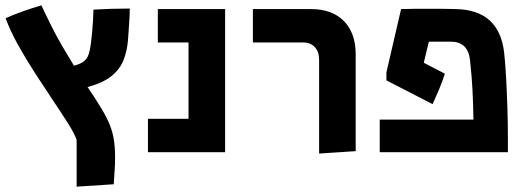

<svg xmlns="http://www.w3.org/2000/svg" viewBox="-20 -570 1974 719"><path d="M267 129V-46Q259 -70 234.5 -108.5Q210 -147 177.5 -195.5Q145 -244 111 -296.5Q77 -349 47.5 -402Q18 -455 1 -502Q33 -516 67 -528Q101 -540 135 -550Q158 -501 176 -465.5Q194 -430 213 -397.5Q232 -365 257 -324Q284 -331 297.5 -343Q311 -355 316 -382Q321 -404 325 -448.5Q329 -493 330 -534Q364 -536 398 -537Q432 -538 466 -538Q466 -520 464.5 -496Q463 -472 461.5 -450Q460 -428 459 -417Q456 -380 443 -346Q430 -312 398.5 -286Q367 -260 308 -244Q322 -224 331 -209.5Q340 -195 349 -181Q372 -145 385.5 -115.5Q399 -86 405 -55Q411 -24 411 20Q411 41 409.5 65.5Q408 90 406 120Z M534 0V-125H686V-411H571V-536H823V0Z M1175 5V-347Q1175 -376 1159 -393.5Q1143 -411 1115 -411H927V-536H1144Q1224 -536 1268 -491Q1312 -446 1312 -366V-4Z M1402 0V-122H1753Q1752 -179 1749.5 -231Q1747 -283 1740 -346Q1732 -414 1668 -414H1586L1567 -335L1646 -294Q1636 -263 1624 -234.5Q1612 -206 1600 -180L1427 -269V-299L1482 -536Q1508 -537 1533.5 -537Q1559 -537 1585 -537Q1611 -537 1636.5 -537Q1662 -537 1687 -536Q1850 -533 1868 -372Q1872 -337 1875 -283.5Q1878 -230 1880 -168.5Q1882 -107 1882 -47V0Z"/></svg>

Font: Secular One
Style: Regular
Weight: 400
Designer: Michal Sahar
Foundry: Hagilda
Version: Version 1.002; ttfautohint (v1.8.4.7-5d5b);gftools[0.9.29]